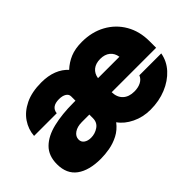

<svg xmlns="http://www.w3.org/2000/svg" viewBox="-88 -793 1071 1071"><g transform="rotate(-45 448.0 -257.5)"><path d="M219.7 9.3Q127.4 9.3 75.9 -28.3Q24.4 -65.9 24.4 -142.6Q24.4 -209.5 63.7 -248.3Q103 -287.1 172.4 -303.7Q241.7 -320.3 332 -320.3H348.1V-354.5Q348.1 -371.6 332 -381.6Q315.9 -391.6 289.1 -391.6Q230 -391.6 224.6 -344.7H45.9Q49.3 -393.6 77.4 -435.1Q105.5 -476.6 157.7 -502Q210 -527.3 285.2 -527.3Q338.4 -527.3 378.7 -511.5Q418.9 -495.6 444.8 -466.8Q475.6 -495.6 513.9 -511.5Q552.2 -527.3 605 -527.3Q684.1 -527.3 745.1 -493.7Q806.2 -460 840.6 -400.4Q875 -340.8 875 -263.2V-210.9H524.4Q525.4 -169.9 549.8 -147Q574.2 -124 616.7 -124Q647.9 -124 670.2 -135.7Q692.4 -147.5 700.2 -168.5H873Q863.8 -115.7 826.7 -75.2Q789.6 -34.7 733.2 -11.5Q676.8 11.7 608.9 11.7Q549.8 11.7 500 -12.5Q450.2 -36.6 423.8 -74.7Q397 -40 362.1 -22Q327.1 -3.9 290 2.7Q252.9 9.3 219.7 9.3ZM348.1 -210.9H289.1Q252.9 -210.9 230 -195.1Q207 -179.2 207 -154.3Q207 -134.8 222.9 -123.5Q238.8 -112.3 263.7 -112.3Q295.4 -112.3 321.8 -130.4Q348.1 -148.4 348.1 -182.6ZM525.9 -320.3H694.8Q689.9 -352.1 668 -369.9Q646 -387.7 610.4 -387.7Q574.7 -387.7 552.7 -369.9Q530.8 -352.1 525.9 -320.3Z"/></g></svg>

Font: Inter Display Black
Style: Regular
Weight: 900
Designer: Rasmus Andersson
Foundry: rsms
Version: Version 4.000;git-a52131595